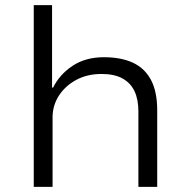

<svg xmlns="http://www.w3.org/2000/svg" viewBox="-20 -725 738 745"><path d="M111 0V-705H182V-385H186Q211 -436 261.5 -469.5Q312 -503 383 -503Q449 -503 495 -482Q541 -461 565.5 -415.5Q590 -370 590 -297V0H517V-293Q517 -339 502 -371Q487 -403 455.5 -420.5Q424 -438 374 -438Q318 -438 275 -414.5Q232 -391 208 -353Q184 -315 184 -270V0Z"/></svg>

Font: Nunito Sans 7pt SemiExpanded Light
Style: Regular
Weight: 300
Width: 6
Designer: Vernon Adams
Foundry: Vernon Adams
Version: Version 3.101;gftools[0.9.27]